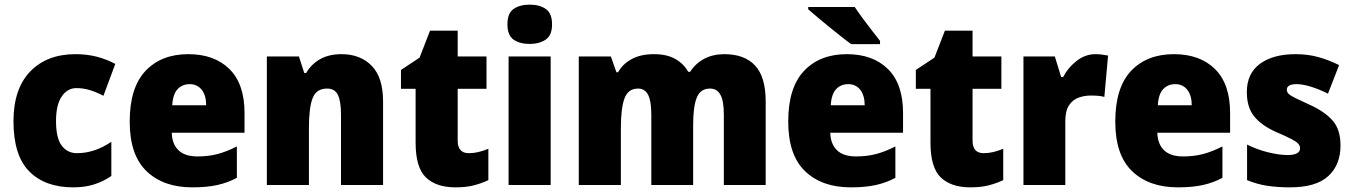

<svg xmlns="http://www.w3.org/2000/svg" viewBox="-20 -796 5821 826"><path d="M295 10Q174 10 106 -58.5Q38 -127 38 -274Q38 -414 110 -488.5Q182 -563 305 -563Q354 -563 396.5 -552Q439 -541 476 -521L425 -384Q394 -400 366 -408.5Q338 -417 309 -417Q270 -417 245.5 -381Q221 -345 221 -275Q221 -202 245.5 -169.5Q270 -137 311 -137Q387 -137 459 -186V-39Q426 -16 386 -3Q346 10 295 10Z M790 -563Q902 -563 967 -499Q1032 -435 1032 -310V-225H719Q720 -177 747.5 -150Q775 -123 830 -123Q877 -123 916.5 -133.5Q956 -144 999 -166V-31Q960 -10 915 0Q870 10 807 10Q683 10 610.5 -59.5Q538 -129 538 -273Q538 -419 606 -491Q674 -563 790 -563ZM796 -434Q765 -434 744.5 -413Q724 -392 721 -343H867Q867 -385 848 -409.5Q829 -434 796 -434Z M1449 -563Q1530 -563 1579 -513Q1628 -463 1628 -360V0H1447V-304Q1447 -359 1434 -387Q1421 -415 1387 -415Q1341 -415 1325 -374Q1309 -333 1309 -246V0H1128V-553H1266L1289 -482H1297Q1320 -521 1358 -542Q1396 -563 1449 -563Z M1997 -137Q2018 -137 2038.5 -142Q2059 -147 2081 -156V-21Q2051 -7 2018 1.5Q1985 10 1939 10Q1857 10 1812.5 -32.5Q1768 -75 1768 -182V-414H1705V-495L1785 -548L1830 -664H1949V-553H2073V-414H1949V-191Q1949 -137 1997 -137Z M2259 -776Q2301 -776 2328 -757.5Q2355 -739 2355 -691Q2355 -644 2327.5 -625.5Q2300 -607 2259 -607Q2216 -607 2189.5 -625.5Q2163 -644 2163 -691Q2163 -739 2189.5 -757.5Q2216 -776 2259 -776ZM2349 -553V0H2168V-553Z M3096 -563Q3183 -563 3228.5 -514Q3274 -465 3274 -360V0H3094V-303Q3094 -363 3079 -389Q3064 -415 3035 -415Q2993 -415 2977.5 -376Q2962 -337 2962 -260V0H2782V-303Q2782 -362 2768 -388.5Q2754 -415 2725 -415Q2682 -415 2666.5 -372.5Q2651 -330 2651 -244V0H2470V-553H2608L2632 -485H2639Q2658 -520 2697 -541.5Q2736 -563 2793 -563Q2849 -563 2885 -542.5Q2921 -522 2941 -487H2949Q2972 -523 3009.5 -543Q3047 -563 3096 -563Z M3623 -563Q3735 -563 3800 -499Q3865 -435 3865 -310V-225H3552Q3553 -177 3580.5 -150Q3608 -123 3663 -123Q3710 -123 3749.5 -133.5Q3789 -144 3832 -166V-31Q3793 -10 3748 0Q3703 10 3640 10Q3516 10 3443.5 -59.5Q3371 -129 3371 -273Q3371 -419 3439 -491Q3507 -563 3623 -563ZM3629 -434Q3598 -434 3577.5 -413Q3557 -392 3554 -343H3700Q3700 -385 3681 -409.5Q3662 -434 3629 -434ZM3657 -766Q3671 -745 3691.5 -717Q3712 -689 3732.5 -663Q3753 -637 3766 -620V-606H3642Q3625 -618 3600 -638Q3575 -658 3547.5 -680Q3520 -702 3496 -722.5Q3472 -743 3457 -756V-766Z M4212 -137Q4233 -137 4253.5 -142Q4274 -147 4296 -156V-21Q4266 -7 4233 1.5Q4200 10 4154 10Q4072 10 4027.5 -32.5Q3983 -75 3983 -182V-414H3920V-495L4000 -548L4045 -664H4164V-553H4288V-414H4164V-191Q4164 -137 4212 -137Z M4693 -563Q4707 -563 4721.5 -561Q4736 -559 4747 -557L4731 -379Q4721 -382 4707.5 -383.5Q4694 -385 4672 -385Q4645 -385 4620 -376Q4595 -367 4579 -343Q4563 -319 4563 -274V0H4383V-553H4518L4545 -465H4554Q4573 -503 4610.5 -533Q4648 -563 4693 -563Z M5030 -563Q5142 -563 5207 -499Q5272 -435 5272 -310V-225H4959Q4960 -177 4987.5 -150Q5015 -123 5070 -123Q5117 -123 5156.5 -133.5Q5196 -144 5239 -166V-31Q5200 -10 5155 0Q5110 10 5047 10Q4923 10 4850.5 -59.5Q4778 -129 4778 -273Q4778 -419 4846 -491Q4914 -563 5030 -563ZM5036 -434Q5005 -434 4984.5 -413Q4964 -392 4961 -343H5107Q5107 -385 5088 -409.5Q5069 -434 5036 -434Z M5747 -170Q5747 -87 5694.5 -38.5Q5642 10 5529 10Q5477 10 5433 3.5Q5389 -3 5345 -21V-174Q5389 -152 5436.5 -140.5Q5484 -129 5518 -129Q5573 -129 5573 -158Q5573 -169 5565 -178Q5557 -187 5534.5 -198.5Q5512 -210 5468 -229Q5406 -257 5375 -296Q5344 -335 5344 -400Q5344 -480 5400.5 -521.5Q5457 -563 5554 -563Q5605 -563 5649.5 -551Q5694 -539 5741 -516L5693 -393Q5658 -411 5621.5 -422.5Q5585 -434 5558 -434Q5516 -434 5516 -410Q5516 -400 5523.5 -392.5Q5531 -385 5552 -374.5Q5573 -364 5615 -345Q5679 -316 5713 -277.5Q5747 -239 5747 -170Z"/></svg>

Font: Noto Sans Sinhala UI SemiCondensed Black
Style: Regular
Weight: 900
Width: 4
Designer: Jelle Bosma - Monotype Design Team
Foundry: Monotype Imaging Inc.
Version: Version 2.006; ttfautohint (v1.8.4.7-5d5b)